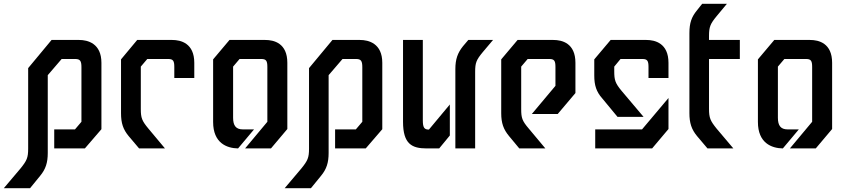

<svg xmlns="http://www.w3.org/2000/svg" viewBox="-86 -780 4445 1009"><path d="M447 -450C447 -552 375 -570 330 -570H185L62 -422V1C62 49 55 64 22 105L-66 209H72L125 144C154 109 165 75 165 24V-385L238 -470H309C335 -470 342 -460 342 -427V-140L308 -100H199V0H360L447 -101Z M935 -450C935 -553 864 -570 819 -570H635L550 -468V-185C550 -133 561 -100 590 -65L645 0H781L694 -104C660 -145 654 -160 654 -207V-430L688 -470H798C824 -470 830 -460 830 -428V-370H935Z M1120 -570 1034 -468V-139C1034 -28 1106 -1 1165 0L1249 -100H1190C1154 -100 1139 -120 1139 -161V-430L1173 -470H1287C1313 -470 1319 -460 1319 -428V-140L1202 0H1338L1424 -102V-450C1424 -553 1354 -570 1308 -570Z M1923 -450C1923 -552 1851 -570 1806 -570H1661L1538 -422V1C1538 49 1531 64 1498 105L1410 209H1548L1601 144C1630 109 1641 75 1641 24V-385L1714 -470H1785C1811 -470 1818 -460 1818 -427V-140L1784 -100H1675V0H1836L1923 -101Z M2168 -99C2144 -99 2136 -109 2136 -148V-570H2032V-140C2032 -23 2079 0 2156 0H2222L2278 -68V-231ZM2347 -537C2319 -502 2307 -469 2307 -417V0H2411V-402C2411 -450 2417 -465 2451 -506L2505 -570H2375Z M2634 -570 2548 -468V-185C2548 -133 2560 -100 2589 -65L2643 0H2780L2693 -104C2658 -145 2653 -160 2653 -207V-430L2687 -470H2801C2827 -470 2833 -460 2833 -428V-329L2709 -181H2845L2938 -291V-450C2938 -553 2868 -570 2822 -570Z M3123 -570 3037 -468V-383C3037 -332 3048 -298 3078 -264L3159 -166H3296L3181 -302C3147 -343 3142 -359 3142 -406V-430L3175 -470H3290C3316 -470 3322 -460 3322 -428V-370H3427V-450C3427 -553 3356 -570 3311 -570ZM3042 0H3341L3427 -102V-265L3288 -100H3042Z M3802 -570H3640V-591C3640 -639 3647 -655 3680 -695L3734 -760H3604L3577 -726C3548 -691 3537 -659 3537 -606V-185C3537 -134 3548 -100 3577 -65L3632 0H3768L3680 -104C3647 -145 3640 -160 3640 -208V-470H3802Z M3983 -570 3897 -468V-139C3897 -28 3969 -1 4028 0L4112 -100H4053C4017 -100 4002 -120 4002 -161V-430L4036 -470H4150C4176 -470 4182 -460 4182 -428V-140L4065 0H4201L4287 -102V-450C4287 -553 4217 -570 4171 -570Z"/></svg>

Font: Tekex
Style: Regular
Weight: 400
Designer: NC Empire
Foundry: NC Empire
Version: Version 1.001;hotconv 1.0.109;makeotfexe 2.5.65596